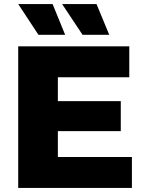

<svg xmlns="http://www.w3.org/2000/svg" viewBox="-20 -929 712 949"><path d="M632 -153V0H70V-700H619V-547H266V-429H577V-281H266V-153ZM70 -909H240L302 -757H170ZM287 -909H457L520 -757H388Z"/></svg>

Font: Idrija
Style: Regular
Weight: 800
Designer: Julieta Ulanovsky
Foundry: Julieta Ulanovsky
Version: Version 7.200